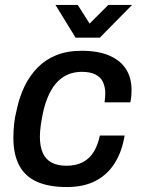

<svg xmlns="http://www.w3.org/2000/svg" viewBox="-20 -743 572 775"><path d="M250 12Q178 12 130 -9Q82 -30 58 -74.5Q34 -119 34 -187Q34 -215 37 -243Q40 -271 47 -298Q58 -351 79 -394.5Q100 -438 132 -470.5Q164 -503 208 -520.5Q252 -538 309 -538Q376 -538 420.5 -519Q465 -500 488 -465Q511 -430 511 -379Q511 -368 510 -355.5Q509 -343 506 -330H402Q403 -339 404 -347.5Q405 -356 405 -365Q405 -392 395.5 -412Q386 -432 365 -442.5Q344 -453 311 -453Q268 -453 236 -432.5Q204 -412 183 -372.5Q162 -333 151 -276Q147 -256 145 -241Q143 -226 142 -214Q141 -202 141 -192Q141 -151 153 -125Q165 -99 189 -86.5Q213 -74 248 -74Q288 -74 315.5 -89Q343 -104 359.5 -132Q376 -160 383 -196H483Q473 -133 444 -86Q415 -39 367 -13.5Q319 12 250 12ZM513 -723 383 -591H285L204 -723H294L361 -617H311L417 -723Z"/></svg>

Font: Archivo SemiBold Medium
Style: Italic
Weight: 500
Italic angle: -10°
Version: Version 2.001